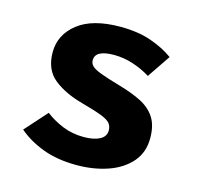

<svg xmlns="http://www.w3.org/2000/svg" viewBox="-89 -657 793 768"><g transform="rotate(15 307.5 -273.0)"><path d="M290.3 -98.5Q330.8 -98.5 355.6 -111.3Q380.5 -124.1 380.5 -149.7Q380.5 -167.2 370.8 -179Q361 -190.8 333.3 -201.5Q305.6 -212.3 251.3 -227.2Q176.4 -247.2 129.5 -284.6Q82.6 -322.1 82.6 -394.4Q82.6 -467.2 143.3 -514.9Q204.1 -562.6 319 -562.6Q391.8 -562.6 445.9 -543.8Q500 -525.1 539.5 -496.4L474.9 -401Q441 -422.1 402.1 -434.6Q363.1 -447.2 323.6 -447.2Q245.6 -447.2 245.6 -405.1Q245.6 -391.3 255.6 -381.3Q265.6 -371.3 293.3 -360.8Q321 -350.3 374.4 -334.9Q427.2 -320 466.4 -300.5Q505.6 -281 527.2 -248.5Q548.7 -215.9 548.7 -162.6Q548.7 -103.1 513.3 -62.8Q477.9 -22.6 419.5 -2.6Q361 17.4 291.3 17.4Q212.3 17.4 151.8 -5.1Q91.3 -27.7 48.7 -64.6L130.3 -155.9Q162.1 -131.3 202.3 -114.9Q242.6 -98.5 290.3 -98.5Z"/></g></svg>

Font: Fira Code
Style: Bold
Weight: 700
Monospace: yes
Designer: Carrois Corporate, Edenspiekermann AG, Nikita Prokopov
Foundry: Carrois Corporate, Edenspiekermann AG, Nikita Prokopov
Version: Version 6.000; ttfautohint (v1.8.2) -l 8 -r 50 -G 200 -x 14 